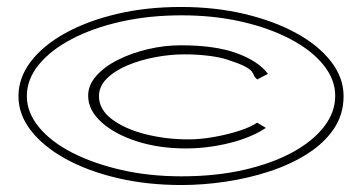

<svg xmlns="http://www.w3.org/2000/svg" viewBox="-20 -551 1040 551"><path d="M501 -20Q402 -20 317 -40Q232 -60 168.5 -95Q105 -130 69 -176Q33 -222 33 -275Q33 -328 68.5 -374.5Q104 -421 167.5 -456Q231 -491 315.5 -511Q400 -531 499 -531Q597 -531 681.5 -511Q766 -491 830 -456Q894 -421 930 -374.5Q966 -328 966 -275Q966 -223 938.5 -182Q911 -141 863.5 -110.5Q816 -80 756 -60Q696 -40 630 -30Q564 -20 501 -20ZM501 -45Q599 -45 680 -63.5Q761 -82 819.5 -114Q878 -146 910 -187.5Q942 -229 942 -276Q942 -323 908 -365Q874 -407 813 -439Q752 -471 672.5 -489Q593 -507 501 -507Q408 -507 327.5 -489Q247 -471 186 -439Q125 -407 91 -365Q57 -323 57 -275Q57 -229 91 -187Q125 -145 186 -113.5Q247 -82 327.5 -63.5Q408 -45 501 -45ZM513 -125Q436 -125 372.5 -145.5Q309 -166 271 -200.5Q233 -235 233 -276Q233 -307 256.5 -333.5Q280 -360 319 -379.5Q358 -399 405 -410Q452 -421 499 -421Q597 -421 659 -398.5Q721 -376 749 -339L718 -323Q711 -329 709 -334.5Q707 -340 702 -346.5Q697 -353 681.5 -361Q666 -369 632 -380Q611 -387 578 -391Q545 -395 509 -395Q469 -395 426 -387Q383 -379 346 -363.5Q309 -348 286.5 -325.5Q264 -303 264 -275Q264 -237 301 -209Q338 -181 397 -166Q456 -151 521 -151Q555 -151 594.5 -158Q634 -165 667.5 -176Q701 -187 718 -199L743 -184Q701 -156 638.5 -140.5Q576 -125 513 -125Z"/></svg>

Font: Inconsolata UltraExpanded ExtraLight
Style: Regular
Weight: 200
Width: 9
Monospace: yes
Designer: Raph Levien, Cyreal, Brenton Simpson
Foundry: Raph Levien, Cyreal, Google
Version: Version 3.001; ttfautohint (v1.8.2.53-6de2)